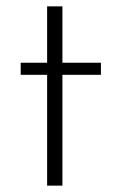

<svg xmlns="http://www.w3.org/2000/svg" viewBox="-20 -583 365 603"><path d="M128 -563V-386H45V-348H128V0H176V-348H297V-386H176V-563Z"/></svg>

Font: Sulaf Light
Style: Regular
Weight: 300
Designer: Bandar Raffah (Arabic) and Santiago Orozco (Latin)
Foundry: Caramella and Typemade
Version: Version 1.005;PS 001.005;hotconv 1.0.88;makeotf.lib2.5.64775